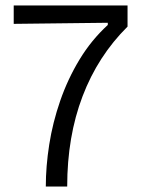

<svg xmlns="http://www.w3.org/2000/svg" viewBox="-20 -680 518 700"><path d="M147 0Q147 -73 159.5 -153Q172 -233 199.5 -312.5Q227 -392 270 -463Q313 -534 373 -589V-597L30 -593V-660H445V-583Q337 -476 281 -329Q225 -182 225 0Z"/></svg>

Font: Bricolage Grotesque 10pt Light
Style: Regular
Weight: 300
Designer: Mathieu Triay
Foundry: Atelier Triay
Version: Version 1.000; ttfautohint (v1.8.4.7-5d5b);gftools[0.9.32]